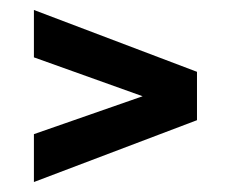

<svg xmlns="http://www.w3.org/2000/svg" viewBox="-20 -446 463 385"><path d="M48 -81V-177L266 -253L48 -331V-426L375 -302V-205Z"/></svg>

Font: Saira Ultra Condensed
Style: Bold
Weight: 700
Width: 1
Designer: Hector Gatti with collaboration of the Omnibus-Type team
Foundry: Omnibus-Type
Version: Version 1.001; ttfautohint (v1.8)